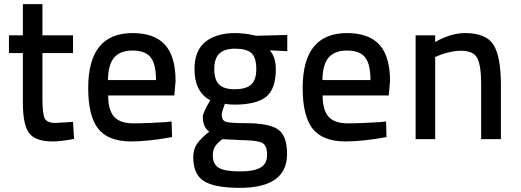

<svg xmlns="http://www.w3.org/2000/svg" viewBox="-20 -669 2503 923"><path d="M331 -414H184V-196Q184 -124 194.5 -101Q205 -78 246 -78L331 -83L336 -1Q269 11 234 11Q152 11 121 -28Q90 -67 90 -174V-414H23V-499H90V-649H184V-499H331Z M621 -76Q655 -76 701 -78Q747 -80 776 -82L805 -85L807 -10Q693 11 608 11Q498 10 451 -51.5Q404 -113 404 -246Q404 -510 617 -510Q722 -510 773 -454Q824 -398 824 -279L818 -210H500Q500 -141 528 -108.5Q556 -76 621 -76ZM499 -284H730Q730 -361 704 -393.5Q678 -426 617 -426Q558 -426 529 -392.5Q500 -359 499 -284Z M1133 234Q1013 234 961 202Q909 170 909 87Q909 49 927 22.5Q945 -4 986 -36Q955 -57 955 -108Q955 -117 964 -137Q973 -157 982 -172L991 -187Q915 -227 915 -337Q915 -426 967.5 -468Q1020 -510 1110 -510Q1131 -510 1157 -507Q1183 -504 1198 -500L1213 -497L1361 -501V-423L1277 -427Q1306 -394 1306 -337Q1306 -240 1258.5 -203Q1211 -166 1107 -166Q1081 -166 1061 -170Q1046 -131 1046 -118Q1046 -91 1064.5 -84Q1083 -77 1159 -77Q1274 -77 1317 -46.5Q1360 -16 1360 71Q1360 234 1133 234ZM1151 5 1049 0Q1023 20 1013 36.5Q1003 53 1003 78Q1003 120 1031.5 137.5Q1060 155 1134 155Q1201 155 1232.5 136.5Q1264 118 1264 76Q1264 31 1241.5 18.5Q1219 6 1151 5ZM1108 -240Q1163 -240 1187.5 -262.5Q1212 -285 1212 -337Q1212 -392 1189 -413.5Q1166 -435 1110 -435Q1059 -435 1034.5 -411.5Q1010 -388 1010 -337Q1010 -287 1032.5 -263.5Q1055 -240 1108 -240Z M1652 -76Q1686 -76 1732 -78Q1778 -80 1807 -82L1836 -85L1838 -10Q1724 11 1639 11Q1529 10 1482 -51.5Q1435 -113 1435 -246Q1435 -510 1648 -510Q1753 -510 1804 -454Q1855 -398 1855 -279L1849 -210H1531Q1531 -141 1559 -108.5Q1587 -76 1652 -76ZM1530 -284H1761Q1761 -361 1735 -393.5Q1709 -426 1648 -426Q1589 -426 1560 -392.5Q1531 -359 1530 -284Z M2072 0H1978V-499H2072V-467Q2148 -510 2216 -510Q2317 -510 2352.5 -453.5Q2388 -397 2388 -261V0H2293V-263Q2293 -354 2274.5 -389.5Q2256 -425 2197 -425Q2169 -425 2137.5 -417.5Q2106 -410 2089 -402L2072 -395Z"/></svg>

Font: TypoPRO Titillium Text
Style: 600 wt
Weight: 600
Designer: Accademia di Belle Arti di Urbino and others
Foundry: Accademia di Belle Arti di Urbino and others.
Version: Version 25.000